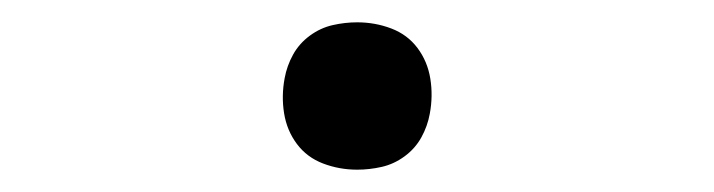

<svg xmlns="http://www.w3.org/2000/svg" viewBox="-20 -426 640 172"><path d="M300 -274Q284 -274 269.5 -279.5Q255 -285 246 -297Q237 -309 234.5 -324.5Q232 -340 235 -356Q237 -367 242.5 -377Q248 -387 257.5 -394Q267 -401 278 -403.5Q289 -406 300 -406Q316 -406 330.5 -400.5Q345 -395 354 -383Q363 -371 365.5 -355.5Q368 -340 365 -324Q363 -313 357.5 -303Q352 -293 342.5 -286Q333 -279 322 -276.5Q311 -274 300 -274Z"/></svg>

Font: Iosevka Curly LtExObl
Style: Regular
Weight: 300
Width: 7
Italic angle: -9°
Monospace: yes
Designer: Belleve Invis
Foundry: Belleve Invis
Version: Version 11.1.0; ttfautohint (v1.8.3)